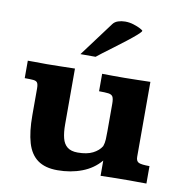

<svg xmlns="http://www.w3.org/2000/svg" viewBox="-79 -762 810 847"><g transform="rotate(10 326.0 -339.0)"><path d="M232.9 10.3Q177.7 10.3 144.5 -13.7Q111.3 -37.6 96.9 -86.4Q82.5 -135.3 82.5 -209.5V-329.1Q82.5 -347.7 77.6 -355Q72.8 -362.3 59.3 -363.5Q45.9 -364.7 21 -364.7V-442.9Q31.7 -442.9 50 -442.9Q68.4 -442.9 84.7 -442.6Q101.1 -442.4 105.5 -442.4Q137.7 -442.9 168.7 -443.4Q199.7 -443.8 231.9 -444.8V-194.3Q231.9 -158.7 238.3 -133.5Q244.6 -108.4 261.2 -95.2Q277.8 -82 307.6 -82Q349.1 -82 375.2 -95.2Q401.4 -108.4 414.1 -129.4Q419.4 -144 420.2 -161.4Q420.9 -178.7 420.9 -197.8V-319.8Q420.9 -342.8 415.8 -351.8Q410.6 -360.8 396.2 -362.8Q381.8 -364.7 354 -364.7V-442.9Q377.4 -442.4 400.4 -442.4Q423.3 -442.4 452.6 -442.4Q482.9 -442.9 512 -443.4Q541 -443.8 569.8 -444.8V-108.9Q569.8 -89.4 582.3 -83.7Q594.7 -78.1 630.4 -78.1V0Q607.9 0 589.8 -0.2Q571.8 -0.5 553.2 -0.5Q521 0 489 0.2Q457 0.5 425.3 1.5Q425.3 -9.8 425.3 -22.9Q425.3 -36.1 425.3 -48.1Q425.3 -60.1 425.3 -66.9Q392.6 -27.8 342.5 -8.8Q292.5 10.3 232.9 10.3ZM244.6 -511.7 359.9 -666.5Q368.2 -677.7 383.1 -682.6Q397.9 -687.5 414.6 -687.5Q434.1 -687.5 452.6 -681.6Q471.2 -675.8 483.4 -669.2Q495.6 -662.6 495.6 -660.2Q495.1 -655.3 478.3 -640.4Q461.4 -625.5 436.3 -606Q411.1 -586.4 385 -566.9Q358.9 -547.4 338.6 -532.2Q318.4 -517.1 312.5 -511.7Z"/></g></svg>

Font: Kameron
Style: Bold
Weight: 700
Designer: Vernon Adams
Foundry: Vernon Adams
Version: Version 1.100